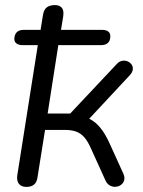

<svg xmlns="http://www.w3.org/2000/svg" viewBox="-20 -732 567 759"><path d="M84.6 6.9Q64.7 6.9 55 -5Q45.4 -16.9 48.2 -38.2L129.5 -553.5H70Q53.5 -553.5 44.4 -560.8Q35.4 -568.1 36.8 -581.2Q39.6 -614 74.4 -614H161.3L136 -586.4L149.7 -671.7Q153.1 -694 164.9 -702.9Q176.8 -711.9 196.7 -711.9Q215.6 -711.9 224.6 -701Q233.5 -690 229.7 -666.3L216 -582.2L204.3 -614H382.4Q400 -614 408.5 -607Q417.1 -599.9 416.1 -585.8Q414.3 -553.5 378.5 -553.5H210.5L168.3 -283.1H257.4L441.4 -478.7Q451.1 -489.4 462.6 -491.6Q474 -493.8 484 -489.6Q493.9 -485.5 500 -477.2Q506 -469 505 -457.8Q504 -446.6 493.8 -435.4L321.3 -250.4L291 -273.2Q316 -271.7 337 -260.5Q358.1 -249.3 376.9 -226.5Q395.7 -203.7 412.9 -165.9L467.4 -46Q474.2 -30.9 470.8 -19.3Q467.4 -7.6 458.2 -1.1Q449 5.5 437.3 6.4Q425.7 7.4 414.5 1.4Q403.4 -4.7 397.1 -18.3L338.6 -147.2Q325.9 -175.5 311.8 -190.9Q297.6 -206.3 279.4 -212.4Q261.2 -218.4 236.4 -218.4H158.1L128.2 -30.9Q125.8 -12 114.7 -2.5Q103.5 6.9 84.6 6.9Z"/></svg>

Font: Nunito ExtraLight
Style: Italic
Weight: 200
Italic angle: -9°
Designer: Vernon Adams
Foundry: Vernon Adams
Version: Version 3.602